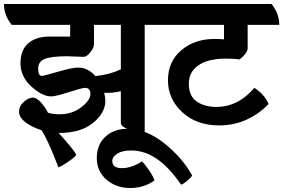

<svg xmlns="http://www.w3.org/2000/svg" viewBox="-69 -645 1425 966"><path d="M796 -520H659V20Q619 20 579 6Q539 -8 539 -26V-186Q498 -176 455 -178Q461 -157 461 -138Q461 -77 399 -26.5Q337 24 228 24H226Q298 103 315 133Q310 144 276 167.5Q242 191 225 197Q222 190 204 144Q168 54 140 10Q92 -5 59.5 -29.5Q27 -54 27 -83Q27 -112 51.5 -133Q76 -154 96 -154Q116 -154 138.5 -128Q161 -102 172 -78Q196 -70 231 -70Q294 -70 340 -105.5Q386 -141 386 -172Q386 -203 359 -203Q344 -203 277.5 -181.5Q211 -160 189 -160Q143 -160 88.5 -210Q34 -260 34 -326.5Q34 -393 73 -427Q112 -461 179 -461H284V-520H-10Q-49 -568 -49 -625H757Q796 -577 796 -520ZM353 -359 268 -362Q191 -362 157 -349Q123 -336 123 -299.5Q123 -263 142 -263Q150 -263 222 -284Q294 -305 325 -305Q373 -305 411 -262Q484 -270 539 -296V-520H404V-423Q404 -405 385.5 -382Q367 -359 353 -359Z M708 263Q655 301 585.5 301Q516 301 467 259Q418 217 418 150Q418 83 461 43Q504 3 572 3Q666 3 757.5 76Q849 149 898 238Q894 246 874 263.5Q854 281 842 284Q725 112 592 112Q546 112 521 128Q496 144 496 165Q496 201 544.5 201Q593 201 645 167Q657 177 679 208.5Q701 240 708 263Z M1177 -520V-400Q1174 -376 1137 -346Q1112 -350 1067 -350Q979 -350 930 -317Q881 -284 881 -223Q881 -162 920.5 -134.5Q960 -107 1019 -107Q1129 -107 1211 -203Q1263 -169 1282 -122Q1239 -75 1174.5 -44.5Q1110 -14 1034 -14Q920 -14 848 -80.5Q776 -147 776 -241Q776 -335 843 -392Q910 -449 1009 -449Q1041 -449 1058 -447V-520H737Q698 -568 698 -625H1297Q1336 -577 1336 -520Z"/></svg>

Font: Karma
Style: Bold
Weight: 700
Designer: Joana Correia
Foundry: Indian Type Foundry
Version: Version 1.202;PS 1.0;hotconv 1.0.78;makeotf.lib2.5.61930; tt